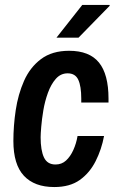

<svg xmlns="http://www.w3.org/2000/svg" viewBox="-20 -743 480 775"><path d="M199 12Q119 12 76.5 -33.5Q34 -79 34 -174Q34 -235 43.5 -298.5Q53 -362 77 -416.5Q101 -471 145.5 -504.5Q190 -538 259 -538Q341 -538 379.5 -490.5Q418 -443 418 -345V-329H308V-345Q308 -395 296 -421Q284 -447 253 -447Q225 -447 205.5 -425Q186 -403 173.5 -368.5Q161 -334 155 -298Q149 -262 146.5 -232Q144 -202 144 -189Q144 -136 157.5 -107.5Q171 -79 204 -79Q229 -79 246.5 -95Q264 -111 276 -137.5Q288 -164 293 -194H400Q390 -140 366 -92.5Q342 -45 302 -16.5Q262 12 199 12ZM208 -591 312 -723H422L423 -720L297 -591Z"/></svg>

Font: Archivo Narrow SemiBold
Style: Italic
Weight: 600
Italic angle: -8°
Designer: Hector Gatti
Foundry: Omnibus-Type
Version: Version 3.002